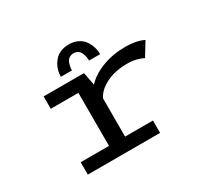

<svg xmlns="http://www.w3.org/2000/svg" viewBox="-141 -875 1131 1069"><g transform="rotate(-30 425.0 -340.5)"><path d="M282 -546.5Q282 -565.5 286.5 -584.2Q291 -603 301 -620.5Q311 -638 325.2 -651.5Q339.5 -665 361.2 -673Q383 -681 409 -681Q441.5 -681 466.2 -669Q491 -657 505.5 -637Q520 -617 527 -594Q534 -571 534 -546.5H463Q463 -556.5 461.2 -567.5Q459.5 -578.5 454.2 -592.8Q449 -607 437.2 -616Q425.5 -625 408 -625Q390.5 -625 378.5 -616Q366.5 -607 361.5 -592.8Q356.5 -578.5 354.8 -567.8Q353 -557 353 -546.5ZM425 -79.5H604V0H139.5V-79.5H321.5V-420.5H144V-500H403.5L419.5 -417Q460 -460.5 527.5 -486.2Q595 -512 676 -512Q744.5 -512 792.5 -489L739.5 -402Q728.5 -409.5 700 -417.5Q671.5 -425.5 636.5 -425.5Q559 -425.5 502.2 -397Q445.5 -368.5 425 -325Z"/></g></svg>

Font: League Mono Wide
Style: Regular
Weight: 400
Width: 8
Designer: Tyler Finck
Foundry: The League of Moveable Type / Tyler Finck
Version: Version 2.210